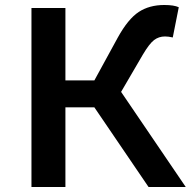

<svg xmlns="http://www.w3.org/2000/svg" viewBox="-20 -749 767 769"><path d="M106 -717H242V-427H358L452 -599Q493 -673 535.5 -701Q578 -729 638 -729Q677 -729 696 -720L672 -599Q654 -603 641 -603Q616 -603 597 -588.5Q578 -574 552 -530L465 -381L724 0H575L358 -319H242V0H106Z"/></svg>

Font: Nebula Sans Semibold
Style: Regular
Weight: 600
Designer: Paul D. Hunt for Adobe (as Source Sans)
Foundry: Nebula Entertainment & Broadcasting LLC
Version: Version 1.010